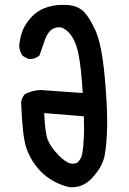

<svg xmlns="http://www.w3.org/2000/svg" viewBox="-20 -784 540 804"><path d="M228.5 -669.9Q204.1 -669.9 189.5 -654.3Q175.8 -639.6 167.5 -615.7Q159.2 -591.8 145.5 -551.8Q134.8 -543 125.5 -540Q116.2 -537.1 109.9 -537.1Q103.5 -537.1 98.6 -537.1L75.2 -549.8Q60.5 -570.3 60.5 -594.7V-595.7Q66.4 -648.4 87.9 -681.6Q119.1 -730.5 164.1 -749Q200.2 -763.7 243.2 -763.7Q256.8 -763.7 269.5 -762.7Q307.6 -757.8 330.6 -735.4Q353.5 -712.9 378.9 -658.2Q405.3 -601.6 418 -467.8Q428.7 -352.5 428.7 -278.3Q428.7 -266.6 428.7 -255.9Q426.8 -175.8 418 -131.8Q408.2 -83 362.3 -35.2Q327.1 0 282.2 0Q275.4 0 271.5 0Q200.2 -16.6 151.4 -65.4Q110.4 -107.4 90.8 -163.1Q74.2 -208 68.4 -354.5Q68.4 -354.5 68.4 -355.5Q70.3 -374 84 -389.6Q114.3 -405.3 148.4 -407.2L326.2 -394.5Q320.3 -500 308.6 -557.6Q295.9 -620.1 266.6 -649.4Q246.1 -669.9 228.5 -669.9ZM271.5 -100.6Q279.3 -98.6 287.1 -98.6Q294.9 -98.6 303.7 -102.5Q312.5 -110.4 318.8 -122.6Q325.2 -134.8 328.6 -172.4Q332 -210 332 -242.7Q332 -275.4 331.1 -296.9L165 -310.5Q168.9 -227.5 179.7 -199.2Q192.4 -167 226.6 -132.8Q253.9 -105.5 271.5 -100.6Z"/></svg>

Font: JasonHandwriting2
Style: SemiBold
Weight: 600
Version: Version 1.04.7